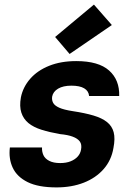

<svg xmlns="http://www.w3.org/2000/svg" viewBox="-20 -804 584 836"><path d="M226 12Q147 12 100.5 -11Q54 -34 35.5 -73.5Q17 -113 23 -162H163Q162 -144 169 -128.5Q176 -113 194.5 -103.5Q213 -94 242 -94Q268 -94 287 -101.5Q306 -109 318 -122Q330 -135 333 -153Q337 -175 327.5 -188Q318 -201 296.5 -209Q275 -217 242 -220Q196 -228 161 -239Q126 -250 104 -268Q82 -286 73 -313.5Q64 -341 71 -380Q80 -425 111.5 -461Q143 -497 194 -517.5Q245 -538 312 -538Q409 -538 455 -497Q501 -456 499 -386H368Q366 -408 346.5 -419.5Q327 -431 291 -431Q255 -431 233 -418Q211 -405 207 -383Q205 -368 211.5 -356Q218 -344 238 -335Q258 -326 297 -320Q350 -312 387 -301Q424 -290 446 -272.5Q468 -255 475 -228Q482 -201 474 -160Q465 -106 431 -67.5Q397 -29 344.5 -8.5Q292 12 226 12ZM283 -569 220 -643 389 -784 467 -695Z"/></svg>

Font: DM Sans 9pt ExtraBold
Style: Italic
Weight: 800
Italic angle: -10°
Version: Version 4.004;gftools[0.9.30]